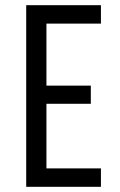

<svg xmlns="http://www.w3.org/2000/svg" viewBox="-20 -720 463 740"><path d="M330 -390V-320H159V-71H369V0H81V-700H369V-629H159V-390Z"/></svg>

Font: Bebas Neue Regular
Style: Regular
Weight: 400
Designer: Ryoichi Tsunekawa & LGV (GE)
Foundry: Free Software Foundation, Inc.
Version: Version 1.003 August 13, 2016